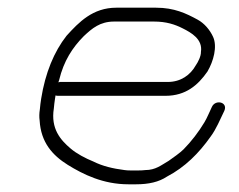

<svg xmlns="http://www.w3.org/2000/svg" viewBox="-20 -490 621 499"><path d="M131.7 -276C132.8 -278.7 133.5 -280.7 133.7 -282C145.7 -331.8 168.3 -366.3 197.7 -396C219.2 -416.1 239.7 -434 276.7 -434H379.7C412 -434 434.4 -426.7 455.4 -416C476.5 -405.3 507.5 -388.3 502.2 -355C502.7 -344 494.3 -327.9 488.7 -320C474.8 -295.1 449.9 -277 415.9 -277H135.9C135.2 -277 133.8 -276.7 131.7 -276ZM124.3 -242C126.2 -241.3 128.2 -241 130.2 -241H410.2C462.7 -241 494.6 -268.7 519.1 -304C535 -331 545.2 -369 533.9 -394C525.7 -412.1 511.2 -429.4 493.5 -439C463.9 -455.1 433 -470 385.4 -470H282.4C221.1 -470 185 -432.4 152.9 -397C120.5 -355.7 97.6 -300.5 86.9 -233C85.5 -224.3 84.4 -215.3 83.6 -206C81.9 -195.3 81.7 -185.7 83 -177C86.2 -120.1 116.2 -86.4 156.2 -61.5C196.1 -36.8 247.9 -11 313.7 -11H333.7C366.3 -11 393 -17 413.9 -31C460.9 -55.6 497 -91.9 527.4 -135C542.5 -155.3 551.5 -178.7 563 -202C573.2 -224.9 539.7 -232.6 530.6 -212C524.7 -200.1 518.8 -184.5 511.2 -172C496.2 -147 477 -122 457.2 -102C449.1 -93.6 428.6 -79.1 418.4 -72C399 -60.8 384.5 -48 357.6 -48C352.2 -47.3 346.1 -47 339.4 -47H319.4C313.4 -47 308.2 -47.3 303.6 -48C273.2 -51.9 246.7 -58.2 223.1 -70C201.1 -79 179.4 -90.5 163.5 -104C137 -126.5 111.6 -155.5 119.9 -208C120.7 -216.7 121.6 -225 122.9 -233Z"/></svg>

Font: CiSf OpenHand
Style: Obl
Weight: 400
Foundry: Cannot Into Space Fonts
Version: Version 0.7892